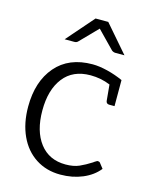

<svg xmlns="http://www.w3.org/2000/svg" viewBox="-110 -783 680 862"><g transform="rotate(15 230.5 -352.0)"><path d="M431 -67Q403 -32 356.5 -12.5Q310 7 254 7Q189 7 139.5 -25Q90 -57 63 -115.5Q36 -174 36 -251Q36 -368 96.5 -438.5Q157 -509 267 -509Q298 -509 336.5 -499.5Q375 -490 410 -474V-353H386Q372 -353 370 -366L363 -441Q319 -459 271 -459Q189 -459 145.5 -403Q102 -347 102 -251Q102 -155 145 -99Q188 -43 265 -43Q302 -43 328 -54.5Q354 -66 382 -84Q385 -87 399 -95H402Q410 -95 413 -90ZM116 -585 226 -711H285L394 -585H352Q343 -585 335 -591L256 -672L177 -591Q171 -585 161 -585Z"/></g></svg>

Font: Aleo Light
Style: Regular
Weight: 300
Designer: Alessio Laiso
Foundry: Alessio Laiso
Version: Version 2.000